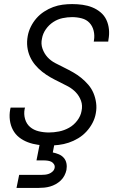

<svg xmlns="http://www.w3.org/2000/svg" viewBox="-20 -702 590 942"><path d="M219 12Q193 12 167 8.5Q141 5 117 -4Q93 -13 74 -28Q55 -43 43.5 -64.5Q32 -86 28.5 -112Q25 -138 30 -165L32 -174H103L101 -168Q96 -142 103 -118Q110 -94 127.5 -79Q145 -64 169.5 -58Q194 -52 220 -52Q244 -52 269.5 -57Q295 -62 318.5 -75Q342 -88 359 -110.5Q376 -133 380 -157Q386 -184 377.5 -207.5Q369 -231 352.5 -248.5Q336 -266 314 -278Q292 -290 270 -300.5Q248 -311 227 -323Q206 -335 187 -350Q168 -365 152.5 -383.5Q137 -402 127 -424.5Q117 -447 114 -472.5Q111 -498 116 -525Q120 -548 131 -570.5Q142 -593 158.5 -612Q175 -631 196.5 -645Q218 -659 241 -667.5Q264 -676 287.5 -679Q311 -682 334 -682Q360 -682 385 -678.5Q410 -675 432.5 -666Q455 -657 473.5 -641.5Q492 -626 502 -604.5Q512 -583 514.5 -558Q517 -533 512 -507L511 -498H440L441 -504Q445 -528 439.5 -551Q434 -574 419 -590Q404 -606 381 -612Q358 -618 334 -618Q311 -618 287 -613Q263 -608 241.5 -594Q220 -580 205 -558.5Q190 -537 186 -513Q180 -487 188.5 -463Q197 -439 213 -421.5Q229 -404 251 -392.5Q273 -381 295.5 -370Q318 -359 339 -347Q360 -335 378.5 -320Q397 -305 413 -286.5Q429 -268 438.5 -245.5Q448 -223 451.5 -197.5Q455 -172 450 -146Q446 -122 434 -99Q422 -76 404 -56.5Q386 -37 363.5 -23.5Q341 -10 317 -2Q293 6 268 9Q243 12 219 12ZM61 220 74 156H182Q192 156 201.5 155Q211 154 220.5 150.5Q230 147 238 139.5Q246 132 248 122Q250 112 245 104Q240 96 232.5 92Q225 88 215 86.5Q205 85 195 85H159L186 -52H258L239 46Q254 49 268.5 55Q283 61 293 72.5Q303 84 306 99.5Q309 115 306 132Q303 146 296 159.5Q289 173 278 183.5Q267 194 253.5 201.5Q240 209 226 213Q212 217 197.5 218.5Q183 220 169 220Z"/></svg>

Font: Lode
Style: Italic
Weight: 400
Italic angle: -11°
Monospace: yes
Designer: Belleve Invis
Foundry: Belleve Invis
Version: Version 29.2.0; ttfautohint (v1.8.3)